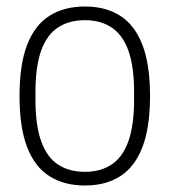

<svg xmlns="http://www.w3.org/2000/svg" viewBox="-20 -558 521 590"><path d="M241 12Q177 12 132 -16.5Q87 -45 63.5 -105.5Q40 -166 40 -263Q40 -360 63.5 -420.5Q87 -481 132 -509.5Q177 -538 241 -538Q305 -538 349.5 -509.5Q394 -481 417.5 -420.5Q441 -360 441 -263Q441 -166 417.5 -105.5Q394 -45 349.5 -16.5Q305 12 241 12ZM241 -30Q289 -30 323 -52.5Q357 -75 374.5 -124Q392 -173 392 -251V-275Q392 -354 374.5 -402.5Q357 -451 323 -473.5Q289 -496 241 -496Q192 -496 158 -473.5Q124 -451 106.5 -402.5Q89 -354 89 -275V-251Q89 -173 106.5 -124Q124 -75 158 -52.5Q192 -30 241 -30Z"/></svg>

Font: Archivo SemiCondensed Thin
Style: Regular
Weight: 250
Width: 4
Designer: Hector Gatti
Foundry: Omnibus-Type
Version: Version 2.001